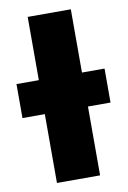

<svg xmlns="http://www.w3.org/2000/svg" viewBox="-105 -770 563 846"><g transform="rotate(-10 177.0 -346.5)"><path d="M273 25H80V-283H-20V-435H80V-718H273V-435H374V-283H273Z"/></g></svg>

Font: Repo Black
Style: Regular
Weight: 900
Designer: Stefan Peev
Foundry: Context Ltd
Version: Version 1.502